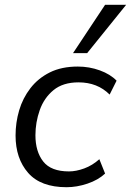

<svg xmlns="http://www.w3.org/2000/svg" viewBox="-20 -773 547 802"><path d="M258 9Q150 9 97.5 -51Q45 -111 45 -207Q45 -261 60 -312Q75 -363 107 -404.5Q139 -446 188 -470.5Q237 -495 305 -495Q353 -495 397 -479Q441 -463 467 -436L438 -378Q387 -429 308 -429Q243 -429 203.5 -396.5Q164 -364 146 -313Q128 -262 128 -208Q128 -140 160.5 -98.5Q193 -57 268 -57Q298 -57 332 -69.5Q366 -82 395 -108L419 -48Q390 -21 345.5 -6Q301 9 258 9ZM285 -551 419 -753H507L344 -551Z"/></svg>

Font: Nunito Sans
Style: Italic
Weight: 400
Italic angle: -9°
Designer: Vernon Adams
Foundry: Vernon Adams
Version: Version 3.006; ttfautohint (v1.8.3)